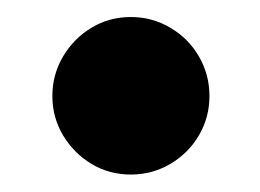

<svg xmlns="http://www.w3.org/2000/svg" viewBox="-20 -540 298 220"><path d="M130 -340Q105 -340 84.8 -352.2Q64.5 -364.5 52.2 -385Q40 -405.5 40 -430Q40 -454.5 52.2 -475.2Q64.5 -496 84.8 -508.2Q105 -520.5 130 -520.5Q154.5 -520.5 175.2 -508.2Q196 -496 208 -475.2Q220 -454.5 220 -430Q220 -405.5 208 -385Q196 -364.5 175.2 -352.2Q154.5 -340 130 -340Z"/></svg>

Font: Bodoni Moda SC 11pt
Style: Bold
Weight: 700
Version: Version 2.005